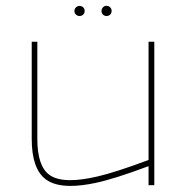

<svg xmlns="http://www.w3.org/2000/svg" viewBox="-20 -627 623 650"><path d="M482.9 -485.8H502.4V0H482.9V-64.5Q368.2 -21.5 303.7 -7.8Q255.9 2.4 218.8 2.4Q164.6 2.4 134.8 -20Q87.4 -55.7 87.4 -156.7V-485.8H106.4V-156.7Q106.4 -65.4 146.5 -35.6Q170.9 -17.1 217.8 -17.1Q256.8 -17.1 311 -29.8Q370.6 -43.5 482.9 -85.4ZM261.7 -602.1Q266.6 -597.2 266.6 -589.8Q266.6 -582.5 261.7 -577.6Q256.3 -572.8 249.5 -572.8Q242.2 -572.8 237.3 -577.6Q231.9 -582.5 231.9 -589.8Q231.9 -597.2 237.3 -602.1Q242.2 -606.9 249.5 -606.9Q256.3 -606.9 261.7 -602.1ZM353 -602.1Q357.9 -597.2 357.9 -589.8Q357.9 -583 353 -577.6Q347.7 -572.8 340.8 -572.8Q333.5 -572.8 328.6 -577.6Q323.7 -583 323.7 -589.8Q323.7 -597.2 328.6 -602.1Q333.5 -607.4 340.8 -607.4Q347.7 -607.4 353 -602.1Z"/></svg>

Font: Fortheenas_01
Style: Regular
Weight: 100
Designer: Situjuh Nazara
Version: Version 1.10 September 8, 2014